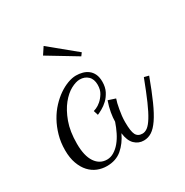

<svg xmlns="http://www.w3.org/2000/svg" viewBox="-121 -615 663 687"><g transform="rotate(-30 211.0 -272.0)"><path d="M421.9 -233.9Q401.9 -179.7 385.5 -143.1Q369.1 -106.4 353.8 -84Q338.4 -61.5 323.2 -51.8Q308.1 -42 290 -42Q268.1 -42 252.4 -57.4Q236.8 -72.8 232.9 -105Q217.3 -71.3 192.4 -50Q167.5 -28.8 129.9 -28.8Q109.9 -28.8 91.6 -36.1Q73.2 -43.5 59.1 -58.8Q44.9 -74.2 36.4 -97.7Q27.8 -121.1 27.8 -152.8Q27.8 -185.1 35.9 -213.4Q43.9 -241.7 57.1 -265.4Q70.3 -289.1 87.6 -307.6Q105 -326.2 123.5 -338.9Q142.1 -351.6 160.6 -358.4Q179.2 -365.2 194.8 -365.2Q208.5 -365.2 221.2 -361.8Q233.9 -358.4 243.9 -350.8Q253.9 -343.3 260 -330.6Q266.1 -317.9 266.1 -298.8Q266.1 -276.4 257.6 -259.8Q249 -243.2 237.1 -231.9Q225.1 -220.7 212.6 -213.9Q200.2 -207 192.9 -204.1L187 -223.1Q188.5 -223.1 198 -227.1Q207.5 -231 218 -240Q228.5 -249 237.3 -263.2Q246.1 -277.3 246.1 -297.9Q246.1 -321.3 232.9 -333.7Q219.7 -346.2 199.2 -346.2Q183.6 -346.2 162.6 -335Q141.6 -323.7 122.3 -299.8Q103 -275.9 89.6 -239.3Q76.2 -202.6 76.2 -151.9Q76.2 -101.6 94 -75.2Q111.8 -48.8 142.1 -48.8Q157.2 -48.8 171.1 -57.4Q185.1 -65.9 196.8 -80.1Q208.5 -94.2 217.8 -113Q227.1 -131.8 233.9 -151.9Q233.9 -167.5 237.5 -188.7Q241.2 -210 249 -231.9L278.8 -222.2Q276.4 -215.8 273.9 -205.6Q271.5 -195.3 269.3 -183.1Q267.1 -170.9 265.6 -158Q264.2 -145 264.2 -132.8Q264.2 -94.7 271.7 -80.3Q279.3 -65.9 297.9 -65.9Q308.6 -65.9 319.1 -73.7Q329.6 -81.5 341.8 -101.1Q354 -120.6 368.7 -154.1Q383.3 -187.5 402.8 -238.8ZM147.9 -514.6 254.9 -426.8 246.1 -415 128.9 -485.8Z"/></g></svg>

Font: Clicker Script
Style: Regular
Weight: 400
Designer: Astigmatic (AOETI)
Foundry: Astigmatic (AOETI)
Version: Version 1.000